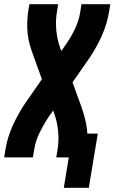

<svg xmlns="http://www.w3.org/2000/svg" viewBox="-20 -755 549 921"><path d="M406 146H286L310 0H250L256 -37Q263 -81 259 -124Q255 -167 242 -205L235 -225L212 -192Q188 -156 169 -116.5Q150 -77 144 -37L138 0H0L6 -37Q15 -94 40 -150Q65 -206 99 -257L181 -375L139 -491Q130 -515 123 -540Q116 -565 113 -591Q110 -617 110.5 -644Q111 -671 115 -698L121 -735H259L253 -698Q246 -654 250 -611Q254 -568 267 -530L274 -510L297 -543Q322 -579 340.5 -618.5Q359 -658 365 -698L371 -735H509L503 -698Q494 -641 469 -585Q444 -529 410 -478L328 -360L370 -244Q381 -213 389 -180.5Q397 -148 399 -114H449Z"/></svg>

Font: Iosevka Term Curly Hv Obl
Style: Regular
Weight: 900
Italic angle: -9°
Designer: Belleve Invis
Foundry: Belleve Invis
Version: Version 32.3.0